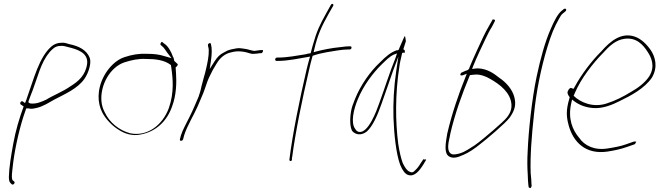

<svg xmlns="http://www.w3.org/2000/svg" viewBox="-20 -740 3345 974"><path d="M84 -211 100 -200C78 -141 59 -76 47 -10C36 52 26 109 25 158C25 180 29 186 40 195C47 201 59 187 52 181L45 175L43 173C37 156 42 130 44 110C52 33 72 -63 98 -146L113 -190H126C136 -187 148 -188 163 -192H164C197 -199 229 -220 254 -234C309 -263 374 -290 409 -341C430 -372 445 -421 435 -447C420 -485 382 -506 332 -516C317 -520 307 -525 291 -523H290C273 -523 255 -516 243 -506C178 -452 151 -337 113 -232L107 -217L96 -225C88 -231 79 -218 84 -211ZM124 -222 125 -227C131 -244 138 -263 145 -280C170 -345 187 -423 230 -473V-474C245 -490 259 -507 286 -507C302 -509 314 -504 326 -501C365 -491 429 -476 422 -416C414 -358 377 -327 340 -304C296 -273 252 -258 212 -233H211C189 -223 165 -212 135 -215C135 -214 124 -219 124 -222Z M508 -355C470 -284 475 -216 498 -171C516 -135 551 -100 583 -81C610 -63 651 -48 695 -58C768 -72 826 -122 853 -200C875 -258 876 -322 873 -368L871 -398C876 -402 886 -411 880 -416L864 -431C862 -438 862 -447 857 -453C849 -478 831 -508 814 -518L804 -526C803 -529 800 -528 797 -524C789 -513 798 -510 802 -506C811 -500 820 -484 829 -472L850 -445L815 -455C787 -464 760 -467 726 -467C686 -469 650 -463 611 -450C570 -437 531 -398 508 -355ZM495 -223C486 -306 538 -400 612 -424C646 -435 683 -443 719 -441C768 -441 814 -436 847 -410L849 -397C857 -342 864 -271 837 -193C804 -102 724 -46 640 -64C585 -79 536 -117 511 -171C503 -186 497 -204 495 -223ZM719 -441Z M893 -35C891 -28 894 -26 897 -26C904 -26 906 -27 909 -34L914 -53C930 -104 961 -151 982 -199C995 -232 1011 -263 1020 -292C1027 -314 1036 -339 1046 -358L1060 -386L1078 -416C1097 -449 1123 -468 1151 -474L1164 -477C1181 -481 1200 -480 1218 -477C1238 -474 1252 -465 1268 -467H1269C1277 -467 1292 -469 1297 -470H1306C1313 -472 1320 -489 1308 -486H1301C1292 -484 1281 -484 1273 -482H1271C1265 -482 1262 -483 1258 -484L1242 -488C1235 -490 1231 -491 1224 -492L1203 -495C1187 -498 1168 -492 1151 -489L1135 -484L1116 -474C1094 -463 1083 -451 1068 -428L1044 -390L1050 -431C1055 -466 1056 -495 1050 -517C1048 -527 1033 -518 1035 -511V-510C1035 -503 1039 -498 1039 -485C1040 -457 1033 -423 1025 -389C1022 -375 1019 -364 1015 -351C1011 -332 1005 -317 1002 -302L998 -284C996 -275 993 -266 990 -258L988 -251C973 -217 959 -181 942 -148C927 -116 907 -83 898 -54ZM980 -189Z M1376 -440C1375 -436 1378 -431 1382 -431H1390C1443 -431 1498 -444 1542 -451L1553 -453L1549 -440C1544 -423 1540 -406 1535 -386C1499 -232 1464 -59 1448 70C1448 80 1461 79 1461 69V59L1462 58C1479 -72 1513 -236 1548 -386C1553 -408 1558 -430 1564 -450L1566 -457C1589 -465 1613 -471 1637 -475C1668 -480 1714 -489 1744 -489H1753C1758 -489 1762 -492 1763 -496C1764 -502 1762 -505 1757 -505H1748C1743 -505 1729 -504 1707 -501C1663 -497 1614 -487 1581 -478L1571 -475L1574 -488C1592 -567 1613 -608 1646 -668L1670 -710C1675 -720 1664 -724 1659 -716L1635 -673C1603 -615 1587 -584 1566 -508C1562 -497 1560 -482 1556 -470C1546 -469 1538 -467 1527 -464H1526C1489 -458 1435 -448 1392 -448H1385C1381 -448 1377 -444 1376 -440Z M1761 -176C1754 -136 1755 -95 1767 -75C1784 -56 1813 -51 1841 -73C1871 -100 1895 -155 1915 -212C1935 -267 1954 -325 1974 -381L2001 -453L1990 -380C1978 -297 1974 -220 1976 -143C1979 -60 1989 39 2010 96C2022 125 2035 142 2049 147C2081 159 2106 129 2128 94L2141 72C2143 70 2141 69 2136 68C2129 72 2129 69 2129 63V66L2114 88C2106 102 2097 114 2087 123C2077 135 2068 137 2058 131C2045 126 2034 110 2023 87C2014 62 2006 29 2000 -12C1986 -121 1984 -262 2006 -402C2008 -421 2013 -438 2016 -453L2020 -471L2026 -473C2031 -473 2033 -472 2033 -471V-473C2035 -482 2034 -487 2026 -490C2031 -507 2035 -518 2039 -531C2038 -545 2035 -555 2034 -558C2034 -557 2031 -553 2029 -549C2025 -539 2008 -503 2002 -486V-488C1998 -484 1998 -485 1992 -485C1960 -473 1939 -455 1906 -422C1859 -378 1810 -310 1781 -238C1771 -214 1764 -194 1761 -176ZM1795 -236C1823 -305 1871 -369 1916 -413C1938 -434 1956 -454 1980 -464L1994 -469L1986 -445C1957 -375 1931 -290 1903 -214C1891 -180 1848 -61 1800 -71C1792 -73 1787 -78 1782 -86C1758 -117 1774 -186 1795 -236Z M2317 -367C2311 -357 2321 -355 2330 -359L2348 -366L2341 -348C2306 -262 2272 -162 2249 -63C2239 -7 2233 37 2257 53C2276 65 2300 60 2327 47H2328C2359 34 2389 13 2416 -9C2443 -29 2546 -116 2566 -144C2578 -161 2587 -178 2591 -195C2595 -212 2594 -229 2589 -248C2579 -287 2547 -323 2512 -346C2486 -367 2452 -391 2407 -393C2401 -393 2395 -393 2389 -392L2375 -390L2380 -404C2400 -453 2423 -501 2444 -545C2454 -565 2462 -583 2475 -603L2489 -630C2491 -633 2491 -635 2491 -638C2490 -640 2479 -645 2477 -638V-637L2461 -609C2450 -590 2440 -571 2430 -550C2408 -502 2384 -452 2363 -401L2362 -400C2362 -400 2363 -389 2349 -383C2349 -383 2343 -381 2342 -381L2322 -372C2320 -371 2320 -371 2317 -367ZM2264 -59V-60C2288 -164 2324 -263 2361 -352L2364 -359C2375 -360 2386 -362 2399 -362H2400C2419 -361 2435 -355 2451 -348C2494 -326 2555 -288 2571 -231C2575 -216 2576 -201 2573 -187C2570 -173 2563 -159 2552 -145C2533 -120 2434 -38 2411 -20C2396 -8 2380 3 2366 11C2346 24 2322 39 2290 43C2257 48 2252 20 2254 -4C2255 -23 2262 -44 2264 -59Z M2702 -350C2678 -236 2661 -74 2657 24C2654 74 2655 112 2657 141C2658 170 2659 188 2660 195V196L2662 210C2669 216 2674 216 2677 203L2676 192V191C2676 182 2675 165 2672 137C2669 52 2677 -51 2689 -161C2700 -272 2724 -394 2757 -502C2777 -566 2791 -601 2816 -645C2823 -657 2827 -666 2837 -673L2848 -682C2849 -683 2852 -686 2852 -688C2853 -693 2851 -696 2846 -696C2844 -696 2841 -695 2840 -694L2829 -685C2809 -669 2791 -633 2775 -596C2745 -529 2722 -444 2702 -350Z M2863 -282C2854 -270 2862 -257 2870 -247L2868 -239C2851 -181 2853 -149 2864 -107C2887 -19 2951 45 3061 29C3095 24 3131 16 3159 6L3199 -8C3201 -9 3204 -12 3206 -18C3208 -20 3209 -21 3204 -22H3196L3156 -8C3129 2 3095 8 3063 13C2996 24 2945 -1 2918 -41C2884 -81 2860 -138 2878 -217L2882 -235L2895 -225C2920 -207 2951 -195 2988 -192C3035 -188 3084 -207 3123 -227C3181 -255 3249 -291 3287 -346C3319 -400 3304 -452 3281 -486C3260 -516 3232 -544 3198 -555C3132 -576 3077 -533 3030 -479C2984 -434 2930 -364 2895 -299L2889 -289L2880 -293C2874 -296 2869 -292 2863 -283ZM2890 -254 2896 -268C2928 -343 2988 -419 3037 -469C3071 -507 3104 -537 3147 -543C3207 -552 3242 -514 3266 -476C3283 -450 3306 -404 3273 -352C3251 -319 3215 -293 3183 -275C3141 -249 3101 -229 3057 -215C2990 -193 2926 -219 2890 -254ZM2896 -268Z"/></svg>

Font: Stray Cat
Style: ExLtCnObl
Weight: 200
Version: Version 1.0